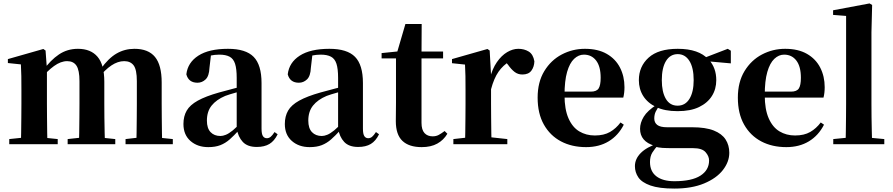

<svg xmlns="http://www.w3.org/2000/svg" viewBox="-20 -842 5213 1121"><path d="M34 0V-30L139 -41H210L317 -30V0ZM102 0Q103 -26 103.5 -68Q104 -110 104.5 -156Q105 -202 105 -236V-317Q105 -366 104.5 -397.5Q104 -429 102 -466L26 -474V-497L233 -556L246 -547L254 -438V-435V-236Q254 -202 254.5 -156Q255 -110 255.5 -68Q256 -26 257 0ZM375 0V-30L476 -41H548L653 -30V0ZM440 0Q442 -26 442.5 -67.5Q443 -109 443.5 -155Q444 -201 444 -236V-368Q444 -432 426.5 -458.5Q409 -485 372 -485Q335 -485 295.5 -456.5Q256 -428 219 -382L215 -431H232Q275 -491 324 -524Q373 -557 435 -557Q510 -557 549.5 -510.5Q589 -464 589 -365V-236Q589 -201 589.5 -155Q590 -109 591 -67.5Q592 -26 593 0ZM713 0V-30L809 -41H883L989 -30V0ZM776 0Q777 -26 777.5 -67.5Q778 -109 778.5 -155Q779 -201 779 -236V-368Q779 -435 760.5 -460Q742 -485 705 -485Q668 -485 630.5 -460Q593 -435 552 -384L546 -439H568Q613 -502 660.5 -529.5Q708 -557 765 -557Q846 -557 885 -509.5Q924 -462 924 -360V-236Q924 -201 924.5 -155Q925 -109 925.5 -67.5Q926 -26 927 0Z M1196 17Q1133 17 1092 -19Q1051 -55 1051 -118Q1051 -163 1070 -196Q1089 -229 1135 -254.5Q1181 -280 1259 -302Q1298 -313 1348.5 -326Q1399 -339 1439 -349V-323Q1399 -313 1359 -302Q1319 -291 1295 -282Q1243 -260 1215.5 -225.5Q1188 -191 1188 -138Q1188 -93 1209.5 -70.5Q1231 -48 1267 -48Q1281 -48 1298.5 -55Q1316 -62 1339.5 -81Q1363 -100 1395 -136L1412 -81H1374Q1346 -50 1321 -28Q1296 -6 1266.5 5.5Q1237 17 1196 17ZM1479 16Q1425 16 1397.5 -13.5Q1370 -43 1362 -92V-95V-387Q1362 -440 1352.5 -469.5Q1343 -499 1320.5 -511Q1298 -523 1260 -523Q1235 -523 1208.5 -517.5Q1182 -512 1145 -498L1212 -523L1203 -446Q1201 -398 1180.5 -378.5Q1160 -359 1133 -359Q1081 -359 1068 -408Q1076 -477 1138 -517Q1200 -557 1311 -557Q1415 -557 1461 -510Q1507 -463 1507 -357V-91Q1507 -60 1515 -47.5Q1523 -35 1538 -35Q1550 -35 1560 -43Q1570 -51 1583 -71L1601 -58Q1582 -19 1553 -1.5Q1524 16 1479 16Z M1788 17Q1725 17 1684 -19Q1643 -55 1643 -118Q1643 -163 1662 -196Q1681 -229 1727 -254.5Q1773 -280 1851 -302Q1890 -313 1940.5 -326Q1991 -339 2031 -349V-323Q1991 -313 1951 -302Q1911 -291 1887 -282Q1835 -260 1807.5 -225.5Q1780 -191 1780 -138Q1780 -93 1801.5 -70.5Q1823 -48 1859 -48Q1873 -48 1890.5 -55Q1908 -62 1931.5 -81Q1955 -100 1987 -136L2004 -81H1966Q1938 -50 1913 -28Q1888 -6 1858.5 5.5Q1829 17 1788 17ZM2071 16Q2017 16 1989.5 -13.5Q1962 -43 1954 -92V-95V-387Q1954 -440 1944.5 -469.5Q1935 -499 1912.5 -511Q1890 -523 1852 -523Q1827 -523 1800.5 -517.5Q1774 -512 1737 -498L1804 -523L1795 -446Q1793 -398 1772.5 -378.5Q1752 -359 1725 -359Q1673 -359 1660 -408Q1668 -477 1730 -517Q1792 -557 1903 -557Q2007 -557 2053 -510Q2099 -463 2099 -357V-91Q2099 -60 2107 -47.5Q2115 -35 2130 -35Q2142 -35 2152 -43Q2162 -51 2175 -71L2193 -58Q2174 -19 2145 -1.5Q2116 16 2071 16Z M2367 -501V-541H2567V-501ZM2442 17Q2368 17 2329.5 -19.5Q2291 -56 2291 -135Q2291 -164 2291.5 -188Q2292 -212 2292 -242V-501H2208V-532L2315 -543L2297 -531L2347 -702H2442L2441 -524V-514V-125Q2441 -84 2458.5 -65Q2476 -46 2506 -46Q2526 -46 2541 -54Q2556 -62 2576 -77L2592 -61Q2570 -24 2533 -3.5Q2496 17 2442 17Z M2627 0V-30L2734 -42H2832L2942 -30V0ZM2695 0Q2696 -26 2696.5 -68Q2697 -110 2697.5 -156Q2698 -202 2698 -236V-316Q2698 -366 2697.5 -397.5Q2697 -429 2695 -465L2619 -473V-497L2826 -556L2839 -547L2847 -404V-403V-236Q2847 -202 2847.5 -156Q2848 -110 2848.5 -68Q2849 -26 2850 0ZM2847 -321 2811 -383H2840Q2854 -440 2881 -479Q2908 -518 2941 -537.5Q2974 -557 3006 -557Q3041 -557 3067 -541Q3093 -525 3100 -484Q3099 -452 3082.5 -429.5Q3066 -407 3030 -407Q3004 -407 2984.5 -422Q2965 -437 2946 -464L2923 -491L2957 -485Q2917 -461 2890.5 -423Q2864 -385 2847 -321Z M3402 17Q3319 17 3255.5 -16.5Q3192 -50 3155.5 -114.5Q3119 -179 3119 -272Q3119 -363 3158 -427Q3197 -491 3260 -524Q3323 -557 3395 -557Q3471 -557 3522.5 -527.5Q3574 -498 3600 -447Q3626 -396 3626 -333Q3626 -299 3619 -272H3183V-307H3429Q3463 -307 3475 -325.5Q3487 -344 3487 -388Q3487 -454 3460.5 -488.5Q3434 -523 3389 -523Q3358 -523 3332 -498.5Q3306 -474 3291 -422Q3276 -370 3276 -286Q3276 -204 3299 -151.5Q3322 -99 3362 -75Q3402 -51 3453 -51Q3506 -51 3541.5 -71.5Q3577 -92 3603 -127L3622 -114Q3590 -51 3534 -17Q3478 17 3402 17Z M3917 259Q3828 259 3777.5 241Q3727 223 3707 193.5Q3687 164 3687 128Q3687 86 3721 51.5Q3755 17 3824 -6L3827 0Q3802 27 3788.5 49Q3775 71 3775 104Q3775 159 3812.5 187.5Q3850 216 3917 216Q4019 216 4069.5 183.5Q4120 151 4120 95Q4120 70 4099.5 46.5Q4079 23 4027 23H3914Q3872 23 3847.5 21.5Q3823 20 3801 13V9Q3717 -16 3717 -90Q3717 -125 3738.5 -160.5Q3760 -196 3816 -232V-241L3835 -232Q3817 -208 3808.5 -190.5Q3800 -173 3800 -150Q3800 -126 3817.5 -112.5Q3835 -99 3875 -99H4021Q4100 -99 4147.5 -80Q4195 -61 4216.5 -27.5Q4238 6 4238 50Q4238 103 4200.5 151Q4163 199 4091 229Q4019 259 3917 259ZM3936 -193Q3861 -193 3811 -217Q3761 -241 3735.5 -281.5Q3710 -322 3710 -374Q3710 -454 3767 -505.5Q3824 -557 3937 -557Q3999 -557 4043.5 -541.5Q4088 -526 4114 -497L4119 -493Q4162 -446 4162 -374Q4162 -322 4136.5 -281.5Q4111 -241 4061.5 -217Q4012 -193 3936 -193ZM3936 -225Q3981 -225 4005.5 -265Q4030 -305 4030 -374Q4030 -447 4005 -486.5Q3980 -526 3937 -526Q3893 -526 3868.5 -486Q3844 -446 3844 -374Q3844 -305 3867.5 -265Q3891 -225 3936 -225ZM4080 -487V-502H4086L4229 -557L4247 -546V-472Z M4571 17Q4488 17 4424.5 -16.5Q4361 -50 4324.5 -114.5Q4288 -179 4288 -272Q4288 -363 4327 -427Q4366 -491 4429 -524Q4492 -557 4564 -557Q4640 -557 4691.5 -527.5Q4743 -498 4769 -447Q4795 -396 4795 -333Q4795 -299 4788 -272H4352V-307H4598Q4632 -307 4644 -325.5Q4656 -344 4656 -388Q4656 -454 4629.5 -488.5Q4603 -523 4558 -523Q4527 -523 4501 -498.5Q4475 -474 4460 -422Q4445 -370 4445 -286Q4445 -204 4468 -151.5Q4491 -99 4531 -75Q4571 -51 4622 -51Q4675 -51 4710.5 -71.5Q4746 -92 4772 -127L4791 -114Q4759 -51 4703 -17Q4647 17 4571 17Z M4845 0V-30L4956 -41H5027L5143 -30V0ZM4917 0Q4918 -36 4918.5 -76.5Q4919 -117 4919.5 -158Q4920 -199 4920 -236V-749L4844 -755V-782L5057 -822L5072 -813L5068 -653V-236Q5068 -199 5068.5 -158Q5069 -117 5070 -76.5Q5071 -36 5072 0Z"/></svg>

Font: Noto Serif KR ExtraLight ExtraBold
Style: Regular
Weight: 800
Version: Version 2.003-H1;hotconv 1.1.1;makeotfexe 2.6.0